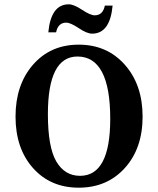

<svg xmlns="http://www.w3.org/2000/svg" viewBox="-20 -950 732 890"><path d="M299 -930Q322 -930 360.5 -904.5Q399 -879 419 -879Q457 -879 466 -924H502Q490 -794 407 -794Q383 -794 345 -819.5Q307 -845 287 -845Q249 -845 240 -800H204Q216 -930 299 -930ZM491 -399Q491 -688 339 -688Q202 -688 202 -421Q202 -268 241 -201.5Q280 -135 351 -135Q491 -135 491 -399ZM558.5 -171Q476 -80 345 -80Q214 -80 133 -171Q52 -262 52 -409.5Q52 -557 133 -650Q214 -743 345 -743Q476 -743 558.5 -650Q641 -557 641 -409.5Q641 -262 558.5 -171Z"/></svg>

Font: Halant Semibold
Style: Regular
Weight: 600
Version: Version 1.100;PS 1.0;hotconv 1.0.78;makeotf.lib2.5.61930; tt